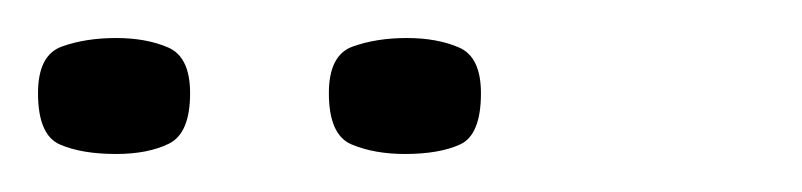

<svg xmlns="http://www.w3.org/2000/svg" viewBox="-20 -540 422 101"><path d="M193 -459Q177 -459 165 -464Q153 -469 153 -491Q153 -511 165.5 -515.5Q178 -520 194 -520Q210 -520 221.5 -515Q233 -510 233 -491Q233 -469 222 -464Q211 -459 193 -459ZM41 -459Q23 -459 11.5 -464Q0 -469 0 -491Q0 -511 12.5 -515.5Q25 -520 41 -520Q57 -520 68.5 -515Q80 -510 80 -491Q80 -470 69 -464.5Q58 -459 41 -459Z"/></svg>

Font: Genos Medium
Style: Regular
Weight: 500
Designer: Robert E. Leuschke
Foundry: Robert E. Leuschke
Version: Version 1.010; ttfautohint (v1.8.3)